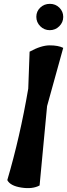

<svg xmlns="http://www.w3.org/2000/svg" viewBox="-20 -979 349 999"><path d="M309 -891Q309 -863 288.5 -842.5Q268 -822 239 -822Q210 -822 189.5 -842.5Q169 -863 169 -891.5Q169 -920 189.5 -939.5Q210 -959 239.5 -959Q269 -959 289 -939Q309 -919 309 -891ZM134 -710Q194 -743 238.5 -743Q283 -743 309 -730L225 -427Q222 -391 208 -247.5Q194 -104 186 -14Q149 6 91 -3Q33 -12 18 -42Q84 -266 127 -518Z"/></svg>

Font: Tillana SemiBold
Style: Regular
Weight: 600
Designer: Lipi Raval (Devanagari, Latin), Jonny Pinhorn (Latin)
Foundry: Indian Type Foundry
Version: Version 2.003;PS 1.0;hotconv 1.0.79;makeotf.lib2.5.61930; tt